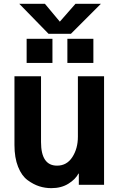

<svg xmlns="http://www.w3.org/2000/svg" viewBox="-20 -979 636 1017"><path d="M56.6 -210.9V-575.2H197.3V-226.6Q197.3 -101.6 282.2 -101.6Q334 -101.6 363.3 -147Q392.6 -192.4 392.6 -254.9V-575.2H531.2V0H397.5V-59.6H395.5Q379.9 -29.3 342.3 -5.9Q304.7 17.6 252 17.6Q218.8 17.6 188 7.8Q157.2 -2 126 -24.9Q94.7 -47.9 75.7 -95.7Q56.6 -143.6 56.6 -210.9ZM82 -959H217.8L296.9 -864.3L379.9 -959H514.6L355.5 -799.8H237.3ZM121.1 -645.5V-773.4H257.8V-645.5ZM336.9 -645.5V-773.4H474.6V-645.5Z"/></svg>

Font: Gothic A1 ExtraBold
Style: Regular
Weight: 800
Designer: HanYang I&C Co.,Ltd.
Foundry: HanYang I&C Co.,Ltd.
Version: Version 2.50